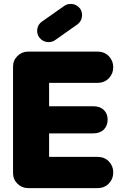

<svg xmlns="http://www.w3.org/2000/svg" viewBox="-20 -965 627 985"><path d="M46.9 -77.1V-623Q46.9 -655.3 69.6 -677.7Q92.3 -700.2 124 -700.2H480Q516.1 -700.2 538.6 -676.5Q561 -652.8 561 -620.1Q561 -587.4 538.6 -563.7Q516.1 -540 480 -540H231.9V-419.9H458Q493.2 -419.9 512.7 -400.9Q532.2 -381.8 532.2 -351.1Q532.2 -320.3 512.7 -300.5Q493.2 -280.8 458 -280.8H231.9V-160.2H480Q516.1 -160.2 538.6 -136.7Q561 -113.3 561 -81.1Q561 -47.4 538.6 -23.7Q516.1 0 480 0H124Q92.3 0 69.6 -22.5Q46.9 -44.9 46.9 -77.1ZM181.2 -772.9Q167.5 -793 171.4 -816.7Q175.3 -840.3 194.8 -854L310.1 -935.1Q324.2 -944.8 342.8 -944.8Q371.6 -944.8 391.1 -920.9Q404.3 -900.4 400.1 -877Q396 -853.5 377 -839.8L262.2 -758.8Q248 -749 229 -749Q200.7 -749 181.2 -772.9Z"/></svg>

Font: LT Saeada
Style: Bold
Weight: 700
Designer: Daniel Lyons
Foundry: LyonsType
Version: Version 1.001